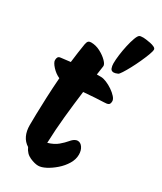

<svg xmlns="http://www.w3.org/2000/svg" viewBox="-224 -954 881 1047"><g transform="rotate(30 216.5 -431.0)"><path d="M205 15Q183 15 152.5 1.5Q122 -12 107 -46Q81 -62 68 -89.5Q55 -117 55 -154Q55 -178 56 -224Q57 -270 59.5 -330Q62 -390 67 -456Q40 -468 18.5 -491.5Q-3 -515 -3 -530Q-3 -542 1.5 -549Q6 -556 19 -557Q47 -561 77 -564Q81 -596 85 -626Q89 -656 94 -685Q97 -701 103 -706.5Q109 -712 120 -712Q150 -712 178.5 -697Q207 -682 225.5 -663Q244 -644 242 -632Q237 -602 234 -576Q248 -576 260 -576Q275 -576 295.5 -567.5Q316 -559 335 -546Q354 -533 367 -518.5Q380 -504 380 -492Q380 -474 371 -469Q362 -464 343 -464Q326 -464 291 -461.5Q256 -459 217 -456Q206 -371 197.5 -287Q189 -203 186 -118Q224 -129 247 -148.5Q270 -168 284.5 -185.5Q299 -203 312 -208Q318 -211 325 -211Q343 -211 355.5 -193Q368 -175 368 -148Q368 -118 350.5 -89Q333 -60 306 -36.5Q279 -13 252 1Q225 15 205 15ZM308 -631Q292 -631 287 -644.5Q282 -658 282 -674Q282 -697 286 -728Q290 -759 297 -790.5Q304 -822 312.5 -845Q321 -868 329 -873Q334 -877 354 -877Q358 -877 371 -875.5Q384 -874 399 -871Q414 -868 425 -862.5Q436 -857 436 -849Q436 -838 427 -814Q418 -790 404.5 -760.5Q391 -731 376.5 -704Q362 -677 350 -658.5Q338 -640 333 -638Q317 -631 308 -631Z"/></g></svg>

Font: Protest Riot
Style: Regular
Weight: 400
Designer: Octavio Pardo
Foundry: Ashler Design
Version: Version 2.005; ttfautohint (v1.8.4.7-5d5b)